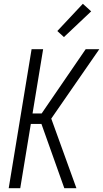

<svg xmlns="http://www.w3.org/2000/svg" viewBox="-20 -995 545 1015"><path d="M26 0 147 -735H208L152 -395H200L433 -735H505L251 -368L384 0H320L199 -340H143L87 0ZM318 -799 283 -831 418 -975 462 -935Z"/></svg>

Font: Iosevka Light
Style: Italic
Weight: 300
Italic angle: -9°
Monospace: yes
Designer: Belleve Invis
Foundry: Belleve Invis
Version: Version 32.5.0; ttfautohint (v1.8.4)